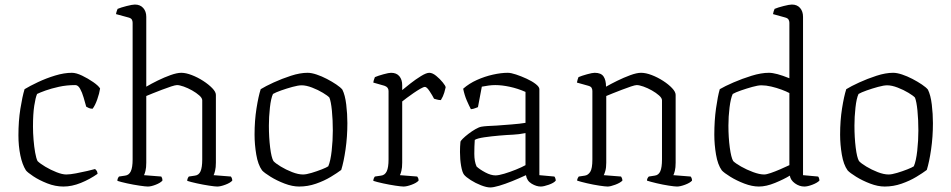

<svg xmlns="http://www.w3.org/2000/svg" viewBox="-20 -820 4182 844"><path d="M259 0Q223 0 187.5 -14Q152 -28 126.5 -45Q101 -62 94 -71Q78 -96 69.5 -137Q61 -178 61 -225Q61 -288 69.5 -341.5Q78 -395 88 -428Q111 -442 147 -459Q183 -476 222.5 -488Q262 -500 296 -500Q315 -500 341 -487.5Q367 -475 390 -459Q413 -443 420 -431Q417 -410 407.5 -383Q398 -356 387 -342Q378 -342 371 -345Q364 -348 359 -351Q354 -369 347.5 -391.5Q341 -414 332 -430Q323 -446 311 -446Q273 -446 239 -438.5Q205 -431 180 -422Q155 -413 143 -407Q136 -391 130.5 -355Q125 -319 125 -263Q125 -236 127.5 -205.5Q130 -175 134.5 -149.5Q139 -124 145 -112Q156 -101 179.5 -87Q203 -73 228.5 -63Q254 -53 271 -53Q288 -53 314 -58Q340 -63 364 -68.5Q388 -74 398 -77Q400 -75 404 -70.5Q408 -66 409 -56Q375 -32 335.5 -16Q296 0 259 0Z M630 0Q620 0 593 -4Q566 -8 538.5 -14Q511 -20 496 -25Q496 -33 499 -38Q502 -43 503 -44L530 -48Q547 -50 555 -67Q563 -84 563 -119V-720Q563 -728 559.5 -734Q556 -740 545 -743L490 -758Q491 -765 493.5 -772Q496 -779 497 -781Q511 -787 536.5 -793.5Q562 -800 573 -800Q596 -800 609.5 -785Q623 -770 623 -746V-439Q645 -452 673.5 -466Q702 -480 730 -490Q758 -500 777 -500Q797 -500 823 -490Q849 -480 873 -464.5Q897 -449 913 -432.5Q929 -416 929 -403V-105Q929 -84 925.5 -69.5Q922 -55 919 -50L995 -44Q1001 -36 1001 -26Q992 -16 970.5 -8Q949 0 935 0Q925 0 899 -4Q873 -8 845.5 -14Q818 -20 803 -25Q803 -35 810 -44L837 -48Q854 -50 861.5 -67Q869 -84 869 -119V-379Q869 -389 856 -400.5Q843 -412 824.5 -422.5Q806 -433 787.5 -439.5Q769 -446 758 -446Q751 -446 732.5 -440Q714 -434 692 -425.5Q670 -417 651 -409.5Q632 -402 623 -398V-105Q623 -83 619.5 -69Q616 -55 613 -50L689 -44Q691 -41 692.5 -37Q694 -33 694 -26Q685 -16 664.5 -8Q644 0 630 0Z M1295 0Q1265 0 1231 -13Q1197 -26 1169.5 -43Q1142 -60 1132 -71Q1114 -96 1106.5 -140.5Q1099 -185 1099 -228Q1099 -290 1107.5 -343.5Q1116 -397 1126 -428Q1147 -441 1183 -457.5Q1219 -474 1259 -487Q1299 -500 1332 -500Q1349 -500 1371.5 -492.5Q1394 -485 1417 -473Q1440 -461 1458.5 -448.5Q1477 -436 1485 -426Q1497 -402 1502 -360.5Q1507 -319 1507 -279Q1507 -219 1499 -163.5Q1491 -108 1480 -73Q1463 -60 1434 -42.5Q1405 -25 1369 -12.5Q1333 0 1295 0ZM1312 -53Q1326 -53 1349.5 -60Q1373 -67 1394.5 -75.5Q1416 -84 1423 -89Q1433 -112 1438 -157Q1443 -202 1443 -246Q1443 -293 1439 -333.5Q1435 -374 1428 -391Q1421 -399 1399.5 -412Q1378 -425 1352 -435Q1326 -445 1306 -445Q1291 -445 1265.5 -438Q1240 -431 1216 -422.5Q1192 -414 1180 -407Q1171 -388 1166.5 -347Q1162 -306 1162 -268Q1162 -216 1167.5 -171.5Q1173 -127 1182 -112Q1191 -102 1214 -88Q1237 -74 1264 -63.5Q1291 -53 1312 -53Z M1754 0Q1744 0 1717.5 -4Q1691 -8 1663.5 -14Q1636 -20 1621 -25Q1621 -31 1623.5 -36.5Q1626 -42 1628 -44L1655 -48Q1672 -50 1680 -67Q1688 -84 1688 -119V-420Q1688 -437 1670 -443L1621 -457Q1622 -465 1624.5 -471.5Q1627 -478 1628 -481Q1642 -487 1665.5 -493.5Q1689 -500 1699 -500Q1723 -500 1735.5 -485Q1748 -470 1748 -446V-424Q1761 -435 1784 -453Q1807 -471 1830.5 -485.5Q1854 -500 1867 -500Q1881 -500 1897.5 -486.5Q1914 -473 1926.5 -457.5Q1939 -442 1939 -436Q1938 -430 1933 -413Q1928 -396 1918 -380Q1909 -380 1900.5 -382.5Q1892 -385 1888 -386Q1881 -400 1868.5 -419Q1856 -438 1848 -438Q1842 -438 1828 -430Q1814 -422 1798 -411Q1782 -400 1768 -389.5Q1754 -379 1748 -374V-105Q1748 -83 1744.5 -69Q1741 -55 1738 -50L1814 -44Q1816 -42 1818 -37.5Q1820 -33 1820 -26Q1811 -16 1789.5 -8Q1768 0 1754 0Z M2135 4Q2119 4 2094.5 -5.5Q2070 -15 2049 -28.5Q2028 -42 2020 -52Q2012 -62 2007 -90.5Q2002 -119 2002 -152Q2002 -164 2002.5 -175Q2003 -186 2004 -196Q2004 -200 2014 -210Q2024 -220 2039 -231.5Q2054 -243 2069.5 -252Q2085 -261 2096 -263Q2107 -265 2124 -266Q2141 -267 2163 -268Q2190 -270 2228.5 -273Q2267 -276 2290 -280V-416Q2256 -431 2221 -438.5Q2186 -446 2157 -446Q2143 -446 2128 -444Q2113 -442 2098 -439L2081 -349Q2077 -348 2069 -344.5Q2061 -341 2050 -340Q2042 -355 2032 -378Q2022 -401 2016 -430Q2042 -453 2076.5 -468.5Q2111 -484 2147 -492Q2183 -500 2212 -500Q2226 -500 2248.5 -492.5Q2271 -485 2295 -474Q2319 -463 2335 -450.5Q2351 -438 2351 -428V-50L2417 -44Q2419 -42 2421 -36.5Q2423 -31 2423 -26Q2415 -16 2392.5 -8Q2370 0 2357 0Q2338 0 2317 -12.5Q2296 -25 2292 -50Q2262 -36 2231 -23.5Q2200 -11 2174.5 -3.5Q2149 4 2135 4ZM2158 -49Q2172 -49 2197 -56.5Q2222 -64 2248 -74.5Q2274 -85 2290 -94V-235Q2260 -229 2235 -228Q2210 -227 2175 -224Q2140 -221 2109 -216.5Q2078 -212 2067 -205Q2065 -177 2065 -143.5Q2065 -110 2075 -88Q2089 -75 2113.5 -62Q2138 -49 2158 -49Z M2651 0Q2641 0 2614.5 -4Q2588 -8 2560 -14.5Q2532 -21 2517 -26Q2517 -32 2520 -37.5Q2523 -43 2524 -44L2551 -48Q2565 -50 2574.5 -64.5Q2584 -79 2584 -119V-420Q2584 -428 2580.5 -434Q2577 -440 2566 -443L2516 -457Q2519 -472 2523 -481Q2537 -487 2560.5 -493.5Q2584 -500 2594 -500Q2622 -500 2633 -484Q2644 -468 2644 -439Q2665 -451 2693.5 -465Q2722 -479 2750.5 -489.5Q2779 -500 2798 -500Q2819 -500 2845 -490Q2871 -480 2895 -464.5Q2919 -449 2934.5 -432.5Q2950 -416 2950 -403V-105Q2950 -83 2946.5 -69Q2943 -55 2940 -50L3016 -44Q3022 -37 3022 -26Q3013 -16 2991.5 -8Q2970 0 2956 0Q2946 0 2920 -4Q2894 -8 2866.5 -14.5Q2839 -21 2824 -26Q2824 -32 2826.5 -36.5Q2829 -41 2832 -44L2858 -48Q2875 -50 2882.5 -67Q2890 -84 2890 -119V-379Q2890 -389 2877 -400.5Q2864 -412 2845.5 -422.5Q2827 -433 2808.5 -439.5Q2790 -446 2779 -446Q2772 -446 2754 -440Q2736 -434 2714 -425.5Q2692 -417 2673 -409.5Q2654 -402 2645 -398V-105Q2645 -83 2641 -69Q2637 -55 2634 -50L2710 -44Q2716 -35 2716 -26Q2706 -16 2684.5 -8Q2663 0 2651 0Z M3316 0Q3286 0 3252 -13Q3218 -26 3190.5 -43Q3163 -60 3153 -71Q3135 -96 3127.5 -140.5Q3120 -185 3120 -228Q3120 -290 3127.5 -343.5Q3135 -397 3144 -428Q3166 -441 3204 -457.5Q3242 -474 3284 -487Q3326 -500 3360 -500Q3391 -500 3450 -476V-720Q3450 -727 3446.5 -733.5Q3443 -740 3432 -743L3378 -758Q3380 -770 3385 -781Q3399 -787 3424.5 -793.5Q3450 -800 3461 -800Q3484 -800 3497 -785Q3510 -770 3510 -746V-50L3576 -44Q3578 -43 3580 -37.5Q3582 -32 3582 -26Q3572 -16 3551 -8Q3530 0 3516 0Q3494 0 3474.5 -14Q3455 -28 3452 -48Q3426 -32 3387 -16Q3348 0 3316 0ZM3339 -53Q3349 -53 3368 -59.5Q3387 -66 3409 -75.5Q3431 -85 3450 -94V-411Q3437 -418 3415.5 -426Q3394 -434 3370.5 -439.5Q3347 -445 3327 -445Q3312 -445 3287 -438Q3262 -431 3237.5 -422.5Q3213 -414 3201 -407Q3192 -388 3187 -348Q3182 -308 3182 -268Q3182 -216 3188 -171.5Q3194 -127 3203 -112Q3213 -102 3237.5 -88Q3262 -74 3290.5 -63.5Q3319 -53 3339 -53Z M3869 0Q3839 0 3805 -13Q3771 -26 3743.5 -43Q3716 -60 3706 -71Q3688 -96 3680.5 -140.5Q3673 -185 3673 -228Q3673 -290 3681.5 -343.5Q3690 -397 3700 -428Q3721 -441 3757 -457.5Q3793 -474 3833 -487Q3873 -500 3906 -500Q3923 -500 3945.5 -492.5Q3968 -485 3991 -473Q4014 -461 4032.5 -448.5Q4051 -436 4059 -426Q4071 -402 4076 -360.5Q4081 -319 4081 -279Q4081 -219 4073 -163.5Q4065 -108 4054 -73Q4037 -60 4008 -42.5Q3979 -25 3943 -12.5Q3907 0 3869 0ZM3886 -53Q3900 -53 3923.5 -60Q3947 -67 3968.5 -75.5Q3990 -84 3997 -89Q4007 -112 4012 -157Q4017 -202 4017 -246Q4017 -293 4013 -333.5Q4009 -374 4002 -391Q3995 -399 3973.5 -412Q3952 -425 3926 -435Q3900 -445 3880 -445Q3865 -445 3839.5 -438Q3814 -431 3790 -422.5Q3766 -414 3754 -407Q3745 -388 3740.5 -347Q3736 -306 3736 -268Q3736 -216 3741.5 -171.5Q3747 -127 3756 -112Q3765 -102 3788 -88Q3811 -74 3838 -63.5Q3865 -53 3886 -53Z"/></svg>

Font: Texturina Thin
Style: Regular
Weight: 100
Designer: Guillermo Torres Carreño
Foundry: Omnibus-Type
Version: Version 1.002; ttfautohint (v1.8.3)